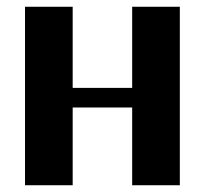

<svg xmlns="http://www.w3.org/2000/svg" viewBox="-20 -548 607 568"><path d="M54 0H195V-230H371V0H512V-528H371V-288H195V-528H54Z"/></svg>

Font: Aerodynamic
Style: Regular
Weight: 500
Designer: Google
Version: Version 2.000980; 2014